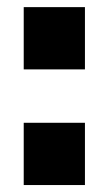

<svg xmlns="http://www.w3.org/2000/svg" viewBox="-20 -532 312 552"><path d="M48.2 0V-179H224.2V0ZM48.2 -332.5V-511.5H224.2V-332.5Z"/></svg>

Font: SVN-Sora Variable
Style: Regular
Weight: 400
Designer: Jonathan Barnbrook, Julián Moncada
Foundry: Barnbrook Fonts
Version: Version 2.000 - Viet hoa boi STYLEno.1 Fonts